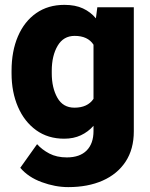

<svg xmlns="http://www.w3.org/2000/svg" viewBox="-20 -558 616 786"><path d="M27.3 -257.8V-268.1Q27.3 -348.6 53.5 -409.4Q79.6 -470.2 128.2 -504.2Q176.8 -538.1 243.7 -538.1Q288.6 -538.1 319.8 -523.4Q351.1 -508.8 372.6 -482.9L378.4 -528.3H527.8V-20.5Q527.8 52.7 494.1 103.8Q460.4 154.8 400.1 181.4Q339.8 208 259.3 208Q206.1 208 150.9 187.7Q95.7 167.5 63 128.9L131.8 32.2Q151.9 54.7 182.1 70.6Q212.4 86.4 253.4 86.4Q306.6 86.4 334.7 58.1Q362.8 29.8 362.8 -21.5V-43Q340.8 -18.1 311 -4.2Q281.2 9.8 242.7 9.8Q176.3 9.8 127.9 -25.1Q79.6 -60.1 53.5 -120.6Q27.3 -181.2 27.3 -257.8ZM191.9 -268.1V-257.8Q191.9 -198.7 214.8 -158Q237.8 -117.2 284.7 -117.2Q338.4 -117.2 362.8 -153.3V-375Q339.4 -411.1 285.6 -411.1Q239.7 -411.1 215.8 -370.4Q191.9 -329.6 191.9 -268.1Z"/></svg>

Font: Vazirmatn RD UI Black
Style: Regular
Weight: 900
Designer: Saber Rastikerdar
Foundry: Saber Rastikerdar
Version: Version 33.003